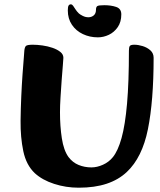

<svg xmlns="http://www.w3.org/2000/svg" viewBox="-20 -860 742 893"><path d="M346 13Q286.5 13 231.7 -4.8Q177 -22.5 141.9 -54.5Q101.9 -92.5 88.4 -156.8Q74.9 -221 75.7 -298Q76.4 -354.7 78.9 -411Q81.4 -467.2 84.8 -514.2Q88.2 -561.1 90.7 -590.9Q93.2 -620.6 93.2 -624.6Q94.7 -639.9 100.3 -646Q106 -652 132.6 -652Q153 -652 177.5 -648.6Q201.9 -645.2 223.9 -637.7Q245.9 -630.2 260.3 -618.7Q274.8 -607.3 274.8 -591.3Q274.8 -584.8 272.3 -556.2Q269.8 -527.7 266.9 -488.1Q264 -448.5 261.5 -407.8Q259 -367.2 259 -337.2Q259 -273 267.6 -216.9Q276.2 -160.8 298.4 -129.9Q317.8 -104.1 345.6 -92.8Q373.4 -81.4 405.1 -81.4Q431.5 -81.4 458.9 -93.8Q486.3 -106.1 504.8 -128.9Q528.7 -158.1 545.4 -218.2Q562.1 -278.3 570.9 -378.2Q579.6 -478.1 579.6 -624.6Q579.6 -639.9 583.7 -646Q587.9 -652 604.7 -652Q622.5 -652 643.3 -645.7Q664.2 -639.4 679.4 -625.9Q694.5 -612.3 694.5 -591.3Q694.5 -391 668 -259.2Q641.5 -127.4 569.8 -60.1Q531.3 -23.8 475.9 -5.4Q420.6 13 346 13ZM435.1 -686.3Q397.5 -686.3 365.6 -701.4Q333.6 -716.4 314.5 -744.8Q295.4 -773.2 295.4 -811.5Q295.4 -828 298.9 -833.9Q302.4 -839.8 309.4 -839.8Q315.4 -839.8 320 -833.2Q324.6 -826.6 330.9 -816.8Q337.1 -806.9 346.6 -797.7Q352.6 -792.2 365.1 -786Q377.6 -779.7 391.1 -779.7Q405.5 -779.7 416 -788.4Q426.4 -797.2 426.4 -814.6Q426.4 -827.8 432.9 -831.8Q439.5 -835.8 465.4 -835.8Q496.2 -835.8 520.2 -827.8Q544.2 -819.8 544.2 -793.2Q544.2 -757.7 527.6 -733.8Q511.1 -709.9 486.2 -698.1Q461.3 -686.3 435.1 -686.3Z"/></svg>

Font: Briem Hand Thin
Style: Regular
Weight: 100
Designer: Gunnlaugur SE Briem, Eben Sorkin
Foundry: Sorkin Type Co.
Version: Version 1.003